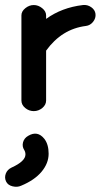

<svg xmlns="http://www.w3.org/2000/svg" viewBox="-28 -431 412 762"><path d="M57 -32V-370Q57 -386 72.5 -398.5Q88 -411 106 -411Q124 -411 139.5 -398.5Q155 -386 155 -370V-356Q217 -401 301 -411Q319 -413 334 -402.5Q349 -392 351 -376Q353 -359 341.5 -344.5Q330 -330 313 -328Q217 -316 155 -230V-32Q155 -15 140 -2.5Q125 10 106 10Q87 10 72 -2.5Q57 -15 57 -32ZM56 306Q41 313 22 308.5Q3 304 -4 289Q-11 274 -5 258Q1 242 18 234Q73 209 73 182Q73 172 68 164Q59 150 63.5 133.5Q68 117 84 108Q121 86 148 120Q165 142 165 179Q165 217 137 250.5Q109 284 56 306Z"/></svg>

Font: Hoogli
Style: Bold
Weight: 700
Designer: Anand Singh Naorem
Foundry: Brand New Type
Version: Version 1.00 b007